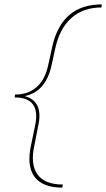

<svg xmlns="http://www.w3.org/2000/svg" viewBox="-20 -731 483 873"><path d="M217 -516Q259 -711 443 -711L441 -697Q359 -697 305.5 -650Q252 -603 232 -514L214 -432Q187 -313 92 -294Q180 -271 153 -155L137 -73Q117 15 150 61.5Q183 108 266 108L263 122Q172 122 136 71.5Q100 21 122 -75L139 -157Q168 -288 47 -288L48 -301Q108 -301 146.5 -335Q185 -369 199 -434Z"/></svg>

Font: EauTestText Thin
Style: Italic
Weight: 250
Italic angle: -12°
Designer: Christian Thalmann (Catharsis Fonts)
Version: Version 0.001;PS 000.001;hotconv 1.0.88;makeotf.lib2.5.64775